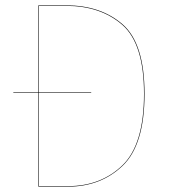

<svg xmlns="http://www.w3.org/2000/svg" viewBox="-20 -700 647 720"><path d="M522 -348Q522 -157 440 -78.5Q358 0 235 0H124V-352H30V-354H124V-680H228Q358 -680 440 -608.5Q522 -537 522 -348ZM520 -348Q520 -536 438.5 -607Q357 -678 228 -678H126V-354H322V-352H126V-2H235Q358 -2 439 -80Q520 -158 520 -348Z"/></svg>

Font: FiraGO Two
Style: Regular
Weight: 100
Designer: bBox Type
Foundry: bBox Type GmbH
Version: Version 1.001